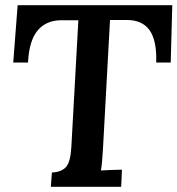

<svg xmlns="http://www.w3.org/2000/svg" viewBox="-20 -720 684 740"><path d="M644 -700 638 -479H582Q585 -563 556.5 -603.5Q528 -644 465 -643H404L377 -149Q374 -92 369 -63Q386 -64 411 -65Q436 -66 450 -66L447 0H176L180 -55Q218 -57 235 -77Q252 -97 255 -154L282 -642H217Q158 -642 125 -602.5Q92 -563 88 -479H31L48 -700Z"/></svg>

Font: Lora SemiBold
Style: Italic
Weight: 600
Italic angle: -3°
Designer: Olga Karpushina, Alexei Vanyashin (Cyrillic)
Foundry: Cyreal
Version: Version 3.011; ttfautohint (v1.8.4.7-5d5b)